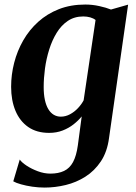

<svg xmlns="http://www.w3.org/2000/svg" viewBox="-20 -575 600 846"><path d="M460.5 32.5Q452.5 94 424.5 136Q396.5 178 356.2 203.5Q316 229 269.5 240.2Q223 251.5 176.5 251.5Q149 251.5 122 247.5Q95 243.5 72.8 237.2Q50.5 231 38.5 224L67 128Q75.5 140.5 97 154.8Q118.5 169 146.5 179.5Q174.5 190 202 190Q237.5 190 262.2 178.2Q287 166.5 301.8 139.2Q316.5 112 323 65.5L340 -62Q325 -43.5 304 -27Q283 -10.5 256 0Q229 10.5 196.5 10.5Q141.5 10.5 104.2 -15.5Q67 -41.5 48 -87.2Q29 -133 29 -192.5Q29 -246 42.5 -298.5Q56 -351 82.5 -397.2Q109 -443.5 148.5 -479Q188 -514.5 239.8 -534.8Q291.5 -555 356 -555Q387 -555 417.5 -548.2Q448 -541.5 469 -533L544.5 -554.5ZM401 -487Q391.5 -494.5 377.5 -498.5Q363.5 -502.5 347 -502.5Q308 -502.5 279 -483Q250 -463.5 229.8 -430.5Q209.5 -397.5 196.8 -356.8Q184 -316 178.2 -273.2Q172.5 -230.5 172.5 -191.5Q172.5 -159 177.8 -134.8Q183 -110.5 193 -94Q203 -77.5 217 -69.2Q231 -61 248 -61Q269 -61 288.5 -71.5Q308 -82 323.5 -98.5Q339 -115 348.5 -133Z"/></svg>

Font: Merriweather 48pt
Style: Bold Italic
Weight: 700
Italic angle: -7.8°
Version: Version 2.101